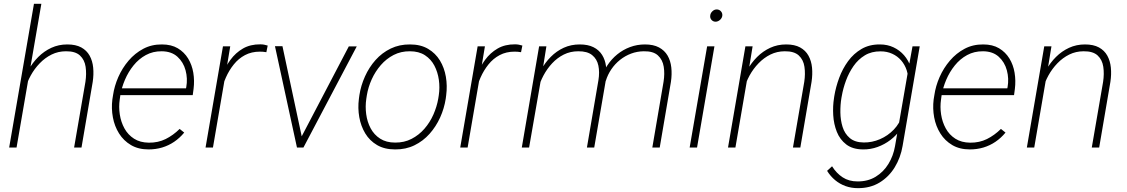

<svg xmlns="http://www.w3.org/2000/svg" viewBox="-20 -770 5883 1002"><path d="M195.8 -750 66.4 0H27.8L157.2 -750ZM111.8 -304.7 97.2 -327.6Q107.9 -367.7 128.9 -405.3Q149.9 -442.9 179.9 -472.9Q210 -502.9 248 -520.5Q286.1 -538.1 331.1 -538.1Q375.5 -538.1 404.1 -522.5Q432.6 -506.8 447.8 -479.5Q462.9 -452.1 466.3 -417Q469.7 -381.8 463.9 -342.8L405.3 0H366.7L425.8 -342.8Q432.1 -384.8 426.8 -421.4Q421.4 -458 397.2 -480.5Q373 -502.9 324.2 -502.4Q283.7 -502.4 249.3 -485.4Q214.8 -468.3 187.3 -439.7Q159.7 -411.1 140.4 -376Q121.1 -340.8 111.8 -304.7Z M755.4 9.8Q702.1 9.8 663.6 -12.9Q625 -35.6 601.3 -73.5Q577.6 -111.3 569.1 -157.5Q560.5 -203.6 566.4 -251L569.8 -272.5Q576.7 -320.8 597.4 -367.9Q618.2 -415 651.1 -453.6Q684.1 -492.2 727.8 -515.4Q771.5 -538.6 825.2 -538.1Q874 -538.1 907.7 -518.1Q941.4 -498 961.7 -464.8Q981.9 -431.6 988.8 -390.4Q995.6 -349.1 990.2 -306.2L985.8 -273.4H593.3L598.6 -309.1H950.7L952.1 -315.4Q960 -359.9 948.5 -402.8Q937 -445.8 906 -473.9Q875 -502 824.2 -502.4Q778.3 -502.9 741.2 -482.7Q704.1 -462.4 676.8 -428.5Q649.4 -394.5 632.1 -353.8Q614.7 -313 607.9 -272.5L605 -251.5Q599.1 -212.4 605.2 -172.6Q611.3 -132.8 629.6 -99.6Q647.9 -66.4 679.7 -46.1Q711.4 -25.9 756.8 -25.4Q805.2 -24.9 844.5 -44.4Q883.8 -64 917.5 -97.2L941.4 -78.1Q918 -49.8 888.9 -30Q859.9 -10.3 826.2 -0.2Q792.5 9.8 755.4 9.8Z M1166.5 -437.5 1091.3 0H1052.7L1143.6 -528.3H1181.6ZM1377 -532.2 1370.1 -497.6Q1361.8 -499 1353.5 -499.8Q1345.2 -500.5 1336.4 -500.5Q1292.5 -500.5 1258.5 -482.4Q1224.6 -464.4 1200 -433.6Q1175.3 -402.8 1158.9 -365.7Q1142.6 -328.6 1134.3 -290.5L1114.7 -286.6Q1122.6 -331.1 1138.9 -375.7Q1155.3 -420.4 1182.4 -457.5Q1209.5 -494.6 1248 -516.8Q1286.6 -539.1 1338.9 -538.6Q1348.6 -538.6 1358.2 -536.9Q1367.7 -535.2 1377 -532.2Z M1545.9 -42 1800.3 -527.8H1841.8L1563.5 0H1530.8ZM1454.1 -528.8 1558.6 -39.6 1560.5 0H1529.8L1415 -528.8Z M1853 -254.4 1855.5 -272.9Q1863.3 -323.7 1884.8 -371.3Q1906.2 -418.9 1939.9 -456.8Q1973.6 -494.6 2019 -516.6Q2064.5 -538.6 2120.1 -538.1Q2175.3 -538.1 2214.1 -515.1Q2252.9 -492.2 2275.9 -454.3Q2298.8 -416.5 2306.9 -369.4Q2314.9 -322.3 2308.6 -273.4L2306.2 -254.9Q2298.3 -204.1 2276.9 -156.7Q2255.4 -109.4 2221.7 -71.5Q2188 -33.7 2142.8 -11.7Q2097.7 10.3 2042 9.8Q1986.8 9.8 1948 -12.9Q1909.2 -35.6 1886.2 -73.7Q1863.3 -111.8 1855 -158.7Q1846.7 -205.6 1853 -254.4ZM1894.5 -272.9 1891.6 -253.9Q1885.7 -214.4 1891.1 -174.1Q1896.5 -133.8 1914.3 -100.3Q1932.1 -66.9 1963.9 -46.4Q1995.6 -25.9 2042 -25.9Q2089.4 -25.4 2127.7 -45.2Q2166 -64.9 2194.8 -97.9Q2223.6 -130.9 2241.7 -171.9Q2259.8 -212.9 2267.1 -254.9L2270 -273.4Q2275.9 -313 2270.3 -353.3Q2264.6 -393.6 2247.1 -427.2Q2229.5 -460.9 2197.8 -481.7Q2166 -502.4 2119.6 -502.4Q2072.8 -502.9 2034.4 -483.2Q1996.1 -463.4 1967.3 -430.2Q1938.5 -397 1919.9 -356Q1901.4 -314.9 1894.5 -272.9Z M2495.6 -437.5 2420.4 0H2381.8L2472.7 -528.3H2510.7ZM2706.1 -532.2 2699.2 -497.6Q2690.9 -499 2682.6 -499.8Q2674.3 -500.5 2665.5 -500.5Q2621.6 -500.5 2587.6 -482.4Q2553.7 -464.4 2529.1 -433.6Q2504.4 -402.8 2488 -365.7Q2471.7 -328.6 2463.4 -290.5L2443.8 -286.6Q2451.7 -331.1 2468 -375.7Q2484.4 -420.4 2511.5 -457.5Q2538.6 -494.6 2577.1 -516.8Q2615.7 -539.1 2668 -538.6Q2677.7 -538.6 2687.3 -536.9Q2696.8 -535.2 2706.1 -532.2Z M2813.5 -415.5 2741.2 0H2703.1L2793.5 -528.3H2831.5ZM2788.1 -304.7 2772.5 -327.6Q2783.2 -368.2 2804 -405.8Q2824.7 -443.4 2854.5 -473.4Q2884.3 -503.4 2922.1 -520.8Q2960 -538.1 3005.4 -538.1Q3048.3 -538.1 3077.1 -523.7Q3106 -509.3 3122.1 -483.6Q3138.2 -458 3142.6 -424.3Q3147 -390.6 3141.6 -351.6L3081.1 0H3043L3103 -351.1Q3109.9 -393.1 3102.8 -427.5Q3095.7 -461.9 3070.3 -482.4Q3044.9 -502.9 2997.6 -502.4Q2956.5 -502.4 2922.4 -485.4Q2888.2 -468.3 2861.6 -439.7Q2835 -411.1 2816.4 -376.2Q2797.9 -341.3 2788.1 -304.7ZM3141.6 -348.1 3116.7 -358.4Q3127.9 -396 3149.7 -429Q3171.4 -461.9 3201.4 -486.3Q3231.4 -510.7 3268.1 -524.4Q3304.7 -538.1 3345.7 -538.1Q3390.1 -538.1 3419.2 -522.5Q3448.2 -506.8 3463.9 -480Q3479.5 -453.1 3483.4 -417.7Q3487.3 -382.3 3481.4 -342.8L3422.9 0H3384.3L3442.9 -343.3Q3449.7 -385.3 3443.8 -421.9Q3438 -458.5 3413.3 -481Q3388.7 -503.4 3339.4 -502.4Q3304.7 -502 3273.4 -490.2Q3242.2 -478.5 3215.8 -457.5Q3189.5 -436.5 3170.4 -408.4Q3151.4 -380.4 3141.6 -348.1Z M3708.5 -528.3 3617.7 0H3579.1L3670.4 -528.3ZM3686.5 -689Q3687.5 -701.2 3697.5 -710.9Q3707.5 -720.7 3720.2 -720.7Q3733.9 -720.7 3742.4 -710.9Q3751 -701.2 3749.5 -688Q3748 -675.8 3737.8 -666.5Q3727.5 -657.2 3714.8 -656.7Q3701.7 -656.7 3693.1 -666.3Q3684.6 -675.8 3686.5 -689Z M3889.2 -414.6 3817.9 0H3779.3L3870.1 -528.3H3907.7ZM3863.3 -304.7 3848.6 -327.6Q3859.4 -367.7 3880.4 -405.3Q3901.4 -442.9 3931.4 -472.9Q3961.4 -502.9 3999.5 -520.5Q4037.6 -538.1 4082.5 -538.1Q4127 -538.1 4155.5 -522.5Q4184.1 -506.8 4199.2 -479.5Q4214.4 -452.1 4217.8 -417Q4221.2 -381.8 4215.3 -342.8L4156.7 0H4118.2L4177.2 -342.8Q4183.6 -384.8 4178.2 -421.4Q4172.9 -458 4148.7 -480.5Q4124.5 -502.9 4075.7 -502.4Q4035.2 -502.4 4000.7 -485.4Q3966.3 -468.3 3938.7 -439.7Q3911.1 -411.1 3891.8 -376Q3872.6 -340.8 3863.3 -304.7Z M4742.2 -528.3H4779.8L4690.4 -8.3Q4680.2 52.2 4649.7 102.5Q4619.1 152.8 4570.3 182.6Q4521.5 212.4 4456.5 211.9Q4422.9 211.9 4392.8 201.2Q4362.8 190.4 4338.4 170.2Q4314 149.9 4296.4 121.6L4322.3 97.7Q4345.2 134.3 4377.7 155.5Q4410.2 176.8 4455.1 176.8Q4509.3 177.2 4550 152.3Q4590.8 127.4 4616.5 85.4Q4642.1 43.5 4650.9 -7.3L4721.2 -413.1ZM4332.5 -258.3 4334 -268.6Q4341.8 -315.9 4359.4 -363.5Q4377 -411.1 4406 -450.9Q4435.1 -490.7 4476.3 -514.6Q4517.6 -538.6 4572.3 -538.1Q4611.3 -538.1 4643.3 -522.9Q4675.3 -507.8 4698 -481.7Q4720.7 -455.6 4732.2 -421.4Q4743.7 -387.2 4742.2 -348.6L4711.4 -166.5Q4702.6 -127.9 4680.4 -95.7Q4658.2 -63.5 4627.2 -39.8Q4596.2 -16.1 4559.6 -2.9Q4522.9 10.3 4483.9 9.8Q4429.7 9.3 4396.5 -16.1Q4363.3 -41.5 4347.2 -82Q4331.1 -122.6 4328.4 -169.2Q4325.7 -215.8 4332.5 -258.3ZM4373 -268.6 4371.1 -258.3Q4365.2 -223.1 4365.7 -183.1Q4366.2 -143.1 4377.2 -107.7Q4388.2 -72.3 4414.8 -49.6Q4441.4 -26.9 4487.8 -26.4Q4531.2 -25.9 4572.5 -43.7Q4613.8 -61.5 4644.8 -94Q4675.8 -126.5 4688.5 -168.9L4718.8 -341.3Q4721.2 -374.5 4711.7 -403.6Q4702.1 -432.6 4682.9 -454.8Q4663.6 -477.1 4636.2 -489.5Q4608.9 -502 4575.7 -502Q4528.3 -502.4 4493.4 -481.2Q4458.5 -460 4434.3 -425.3Q4410.2 -390.6 4395 -349.6Q4379.9 -308.6 4373 -268.6Z M5041.5 9.8Q4988.3 9.8 4949.7 -12.9Q4911.1 -35.6 4887.5 -73.5Q4863.8 -111.3 4855.2 -157.5Q4846.7 -203.6 4852.5 -251L4856 -272.5Q4862.8 -320.8 4883.5 -367.9Q4904.3 -415 4937.3 -453.6Q4970.2 -492.2 5013.9 -515.4Q5057.6 -538.6 5111.3 -538.1Q5160.2 -538.1 5193.8 -518.1Q5227.5 -498 5247.8 -464.8Q5268.1 -431.6 5274.9 -390.4Q5281.7 -349.1 5276.4 -306.2L5272 -273.4H4879.4L4884.8 -309.1H5236.8L5238.3 -315.4Q5246.1 -359.9 5234.6 -402.8Q5223.1 -445.8 5192.1 -473.9Q5161.1 -502 5110.4 -502.4Q5064.5 -502.9 5027.3 -482.7Q4990.2 -462.4 4962.9 -428.5Q4935.5 -394.5 4918.2 -353.8Q4900.9 -313 4894 -272.5L4891.1 -251.5Q4885.3 -212.4 4891.4 -172.6Q4897.5 -132.8 4915.8 -99.6Q4934.1 -66.4 4965.8 -46.1Q4997.6 -25.9 5043 -25.4Q5091.3 -24.9 5130.6 -44.4Q5169.9 -64 5203.6 -97.2L5227.5 -78.1Q5204.1 -49.8 5175 -30Q5146 -10.3 5112.3 -0.2Q5078.6 9.8 5041.5 9.8Z M5448.7 -414.6 5377.4 0H5338.9L5429.7 -528.3H5467.3ZM5422.9 -304.7 5408.2 -327.6Q5418.9 -367.7 5439.9 -405.3Q5460.9 -442.9 5491 -472.9Q5521 -502.9 5559.1 -520.5Q5597.2 -538.1 5642.1 -538.1Q5686.5 -538.1 5715.1 -522.5Q5743.7 -506.8 5758.8 -479.5Q5773.9 -452.1 5777.3 -417Q5780.8 -381.8 5774.9 -342.8L5716.3 0H5677.7L5736.8 -342.8Q5743.2 -384.8 5737.8 -421.4Q5732.4 -458 5708.3 -480.5Q5684.1 -502.9 5635.3 -502.4Q5594.7 -502.4 5560.3 -485.4Q5525.9 -468.3 5498.3 -439.7Q5470.7 -411.1 5451.4 -376Q5432.1 -340.8 5422.9 -304.7Z"/></svg>

Font: Roboto ExtraLight
Style: Italic
Weight: 250
Designer: Christian Robertson
Foundry: Google
Version: Version 3.009; 2024